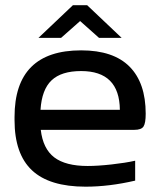

<svg xmlns="http://www.w3.org/2000/svg" viewBox="-20 -700 608 729"><path d="M533.2 -268.1Q533.2 -232.4 524.9 -219.7Q516.6 -207 490.2 -207H134.8Q143.1 -135.3 186 -102.5Q229 -69.8 313 -69.8Q351.6 -69.8 404.1 -75.7Q456.5 -81.5 493.2 -89.8V-14.2Q394.5 8.8 305.2 8.8Q167.5 8.8 101.3 -53.5Q35.2 -115.7 35.2 -244.1V-255.9Q35.2 -508.8 288.1 -508.8Q410.6 -508.8 471.9 -447Q533.2 -385.3 533.2 -268.1ZM126 -556.2 256.8 -680.2H311L441.9 -556.2H356L284.2 -620.1L211.9 -556.2ZM133.8 -283.2H435.1Q433.6 -430.2 288.1 -430.2Q212.9 -430.2 175.8 -395Q138.7 -359.9 133.8 -283.2Z"/></svg>

Font: LT Wave
Style: Regular
Weight: 400
Designer: Daniel Lyons
Version: Version 2.5 (Glyphs App)